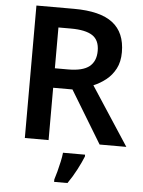

<svg xmlns="http://www.w3.org/2000/svg" viewBox="-61 -762 768 1031"><g transform="rotate(5 323.0 -246.5)"><path d="M296 -714Q437 -714 504.5 -662Q572 -610 572 -504Q572 -452 552.5 -415Q533 -378 502 -353.5Q471 -329 435 -314L640 0H496L325 -282H221V0H93V-714ZM288 -607H221V-387H292Q371 -387 406.5 -415.5Q442 -444 442 -500Q442 -558 404.5 -582.5Q367 -607 288 -607ZM423 71Q411 101 389.5 142.5Q368 184 342 221H270V208Q276 190 283 163.5Q290 137 296 109.5Q302 82 304 61H423Z"/></g></svg>

Font: Noto Sans Ethiopic SemiBold
Style: Regular
Weight: 600
Designer: Monotype Design Team
Foundry: Monotype Imaging Inc.
Version: Version 2.102; ttfautohint (v1.8.4.7-5d5b)